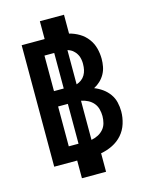

<svg xmlns="http://www.w3.org/2000/svg" viewBox="-137 -929 874 1122"><g transform="rotate(-15 300.0 -368.0)"><path d="M216 107V0H77V-735H216V-843H362V-729Q394 -721 422.5 -704Q451 -687 471 -660.5Q491 -634 499.5 -602Q508 -570 508 -537Q508 -514 503.5 -490.5Q499 -467 487.5 -446.5Q476 -426 459 -410Q442 -394 421 -383Q447 -373 470 -356.5Q493 -340 509.5 -317Q526 -294 532.5 -266.5Q539 -239 539 -211Q539 -174 527.5 -137.5Q516 -101 491.5 -73Q467 -45 432.5 -28Q398 -11 362 -5V107ZM249 -427V-642H190V-427ZM328 -431Q344 -436 357.5 -446Q371 -456 379.5 -470.5Q388 -485 391.5 -501.5Q395 -518 395 -535Q395 -541 395 -544Q395 -547 394.5 -551.5Q394 -556 393.5 -560Q393 -564 392 -568Q391 -572 390 -576Q389 -580 387.5 -584Q386 -588 384 -591.5Q382 -595 380 -598.5Q378 -602 375.5 -605.5Q373 -609 370 -612Q367 -615 364 -618Q361 -621 358 -623.5Q355 -626 351.5 -628Q348 -630 344 -632Q340 -634 336 -635.5Q332 -637 328 -638ZM190 -93H249V-334H190ZM328 -95Q349 -99 368 -108.5Q387 -118 401 -134Q415 -150 420.5 -171Q426 -192 426 -213Q426 -234 420.5 -255Q415 -276 401.5 -292Q388 -308 368.5 -318Q349 -328 328 -332Z"/></g></svg>

Font: Iosevka SS04 Heavy Extended
Style: Regular
Weight: 900
Width: 7
Monospace: yes
Designer: Belleve Invis
Foundry: Belleve Invis
Version: Version 19.0.0; ttfautohint (v1.8.4)